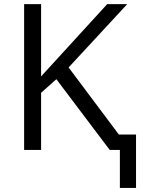

<svg xmlns="http://www.w3.org/2000/svg" viewBox="-20 -734 701 940"><path d="M603 -713.9 315.9 -403.8 562 -75.2H646V186H566.9V0H517.1L255.9 -346.2L181.2 -279.8V0H98.1V-713.9H181.2V-359.9L504.9 -713.9Z"/></svg>

Font: OpenSansEmoji
Style: Regular
Weight: 400
Foundry: MorbZ
Version: Version 1.000;PS 001.000;hotconv 1.0.70;makeotf.lib2.5.58329